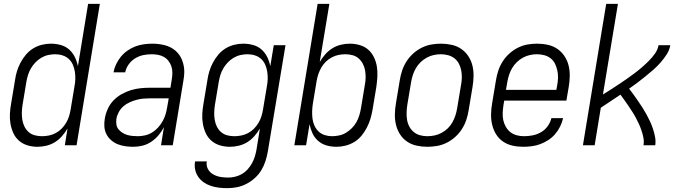

<svg xmlns="http://www.w3.org/2000/svg" viewBox="-20 -755 3540 998"><path d="M175 8Q148 8 123 0.5Q98 -7 79 -23.5Q60 -40 49.5 -63Q39 -86 34.5 -111.5Q30 -137 31.5 -164Q33 -191 38 -218L58 -338Q61 -361 68 -384Q75 -407 86.5 -429Q98 -451 114.5 -470.5Q131 -490 152 -503Q173 -516 197 -522Q221 -528 244 -528Q271 -528 296 -521Q321 -514 339.5 -497.5Q358 -481 369 -458.5Q380 -436 385 -411L438 -735H499L378 0H317L331 -87Q318 -65 301.5 -46.5Q285 -28 264.5 -15.5Q244 -3 220.5 2.5Q197 8 175 8ZM198 -47Q215 -47 233.5 -50.5Q252 -54 269 -63Q286 -72 299.5 -85.5Q313 -99 323 -115.5Q333 -132 338.5 -149.5Q344 -167 347 -185L367 -305Q371 -325 371.5 -344.5Q372 -364 369 -383Q366 -402 358.5 -419Q351 -436 337.5 -448.5Q324 -461 305.5 -467Q287 -473 267 -473Q249 -473 230.5 -469Q212 -465 195 -455Q178 -445 164.5 -431Q151 -417 141 -400Q131 -383 125.5 -365Q120 -347 117 -329L97 -209Q94 -189 93.5 -170Q93 -151 96 -132.5Q99 -114 107 -97.5Q115 -81 128.5 -69Q142 -57 160 -52Q178 -47 198 -47Z M673 8Q652 8 631 5Q610 2 591.5 -5.5Q573 -13 557.5 -26.5Q542 -40 533 -58Q524 -76 522.5 -97Q521 -118 525 -140Q529 -164 540 -188.5Q551 -213 569.5 -232.5Q588 -252 612 -265.5Q636 -279 661 -286.5Q686 -294 711 -296.5Q736 -299 761 -299H866L873 -343Q876 -360 876 -377Q876 -394 871 -409.5Q866 -425 856 -438Q846 -451 832 -459Q818 -467 801.5 -470Q785 -473 768 -473Q746 -473 724.5 -468.5Q703 -464 683 -452Q663 -440 649 -420.5Q635 -401 631 -379H570Q574 -401 584 -422Q594 -443 609 -461Q624 -479 643.5 -492.5Q663 -506 684.5 -514Q706 -522 728.5 -525Q751 -528 772 -528Q805 -528 836.5 -520Q868 -512 891.5 -492Q915 -472 926.5 -442.5Q938 -413 938 -381Q938 -369 936.5 -357.5Q935 -346 933 -334L878 0H817L832 -94Q821 -72 804 -52Q787 -32 766 -18Q745 -4 721 2Q697 8 673 8ZM696 -47Q715 -47 734.5 -51.5Q754 -56 771 -66.5Q788 -77 801.5 -92Q815 -107 825 -124.5Q835 -142 840.5 -160.5Q846 -179 849 -198L857 -244H762Q744 -244 726 -242.5Q708 -241 689.5 -236Q671 -231 653.5 -223Q636 -215 621.5 -202.5Q607 -190 597.5 -172.5Q588 -155 585 -137Q583 -123 585 -108.5Q587 -94 595.5 -83.5Q604 -73 615.5 -65.5Q627 -58 640 -54Q653 -50 667.5 -48.5Q682 -47 696 -47Z M1162 223Q1140 223 1118.5 220.5Q1097 218 1077 211.5Q1057 205 1040 193.5Q1023 182 1011 165Q999 148 994.5 127Q990 106 994 84H1055Q1051 105 1060.5 123Q1070 141 1087.5 151Q1105 161 1125 164.5Q1145 168 1166 168Q1184 168 1202.5 163.5Q1221 159 1237.5 149.5Q1254 140 1267 125.5Q1280 111 1289.5 94Q1299 77 1304.5 59Q1310 41 1313 24L1331 -87Q1318 -65 1301.5 -46.5Q1285 -28 1264.5 -15.5Q1244 -3 1220.5 2.5Q1197 8 1175 8Q1148 8 1123 0.5Q1098 -7 1079 -23.5Q1060 -40 1049.5 -63Q1039 -86 1034.5 -111.5Q1030 -137 1031.5 -164Q1033 -191 1038 -218L1058 -338Q1061 -361 1068 -384Q1075 -407 1086.5 -429Q1098 -451 1114.5 -470.5Q1131 -490 1152 -503Q1173 -516 1197 -522Q1221 -528 1244 -528Q1271 -528 1296 -521Q1321 -514 1339.5 -497.5Q1358 -481 1369 -458.5Q1380 -436 1385 -411L1403 -520H1464L1372 33Q1368 57 1360 82Q1352 107 1338.5 129.5Q1325 152 1304.5 170.5Q1284 189 1260.5 201Q1237 213 1212 218Q1187 223 1162 223ZM1198 -47Q1215 -47 1233.5 -50.5Q1252 -54 1269 -63Q1286 -72 1299.5 -85.5Q1313 -99 1323 -115.5Q1333 -132 1338.5 -149.5Q1344 -167 1347 -185L1367 -305Q1371 -325 1371.5 -344.5Q1372 -364 1369 -383Q1366 -402 1358.5 -419Q1351 -436 1337.5 -448.5Q1324 -461 1305.5 -467Q1287 -473 1267 -473Q1249 -473 1230.5 -469Q1212 -465 1195 -455Q1178 -445 1164.5 -431Q1151 -417 1141 -400Q1131 -383 1125.5 -365Q1120 -347 1117 -329L1097 -209Q1094 -189 1093.5 -170Q1093 -151 1096 -132.5Q1099 -114 1107 -97.5Q1115 -81 1128.5 -69Q1142 -57 1160 -52Q1178 -47 1198 -47Z M1729 8Q1702 8 1677.5 1Q1653 -6 1634 -22.5Q1615 -39 1604.5 -61.5Q1594 -84 1589 -109L1571 0H1510L1631 -735H1692L1642 -433Q1655 -455 1671.5 -473.5Q1688 -492 1708.5 -504.5Q1729 -517 1752.5 -522.5Q1776 -528 1798 -528Q1825 -528 1850.5 -520.5Q1876 -513 1894.5 -496.5Q1913 -480 1924 -457Q1935 -434 1939 -408.5Q1943 -383 1941.5 -356Q1940 -329 1936 -302L1916 -182Q1912 -159 1905 -136Q1898 -113 1886.5 -91Q1875 -69 1859 -49.5Q1843 -30 1821.5 -17Q1800 -4 1776 2Q1752 8 1729 8ZM1706 -47Q1724 -47 1743 -51Q1762 -55 1778.5 -65Q1795 -75 1809 -89Q1823 -103 1832.5 -120Q1842 -137 1847.5 -155Q1853 -173 1856 -191L1876 -311Q1880 -331 1880.5 -350Q1881 -369 1878 -387.5Q1875 -406 1866.5 -422.5Q1858 -439 1844.5 -451Q1831 -463 1813 -468Q1795 -473 1775 -473Q1758 -473 1740 -469.5Q1722 -466 1705 -457Q1688 -448 1674 -434.5Q1660 -421 1650.5 -404.5Q1641 -388 1635 -370.5Q1629 -353 1626 -335L1606 -215Q1603 -195 1602.5 -175.5Q1602 -156 1604.5 -137Q1607 -118 1615 -101Q1623 -84 1636 -71.5Q1649 -59 1667.5 -53Q1686 -47 1706 -47Z M2201 8Q2173 8 2145.5 2Q2118 -4 2096 -19Q2074 -34 2059.5 -56.5Q2045 -79 2038.5 -105.5Q2032 -132 2032.5 -160.5Q2033 -189 2038 -218L2058 -338Q2062 -363 2070 -387.5Q2078 -412 2092.5 -435Q2107 -458 2127.5 -476.5Q2148 -495 2172 -507Q2196 -519 2221.5 -523.5Q2247 -528 2272 -528Q2300 -528 2327.5 -522Q2355 -516 2377 -501Q2399 -486 2414 -463.5Q2429 -441 2435.5 -414.5Q2442 -388 2441.5 -359.5Q2441 -331 2436 -302L2416 -182Q2412 -157 2404 -132.5Q2396 -108 2381.5 -85Q2367 -62 2346.5 -43.5Q2326 -25 2302 -13Q2278 -1 2252 3.5Q2226 8 2201 8ZM2201 -47Q2220 -47 2239 -51Q2258 -55 2275.5 -64.5Q2293 -74 2307.5 -88Q2322 -102 2331.5 -119Q2341 -136 2347 -154.5Q2353 -173 2356 -191L2376 -311Q2380 -331 2380.5 -350.5Q2381 -370 2377.5 -388.5Q2374 -407 2365.5 -423.5Q2357 -440 2342.5 -451.5Q2328 -463 2309.5 -468Q2291 -473 2272 -473Q2253 -473 2234.5 -469Q2216 -465 2198.5 -455.5Q2181 -446 2166.5 -432Q2152 -418 2142 -401Q2132 -384 2126 -365.5Q2120 -347 2117 -329L2097 -209Q2094 -189 2093.5 -169.5Q2093 -150 2096 -131.5Q2099 -113 2108 -96.5Q2117 -80 2131 -68.5Q2145 -57 2163.5 -52Q2182 -47 2201 -47Z M2700 8Q2671 8 2644 2Q2617 -4 2595 -19Q2573 -34 2559 -56.5Q2545 -79 2538.5 -105.5Q2532 -132 2532.5 -160.5Q2533 -189 2538 -218L2558 -338Q2562 -363 2570 -387.5Q2578 -412 2592.5 -435Q2607 -458 2627.5 -476.5Q2648 -495 2672 -507Q2696 -519 2721 -523.5Q2746 -528 2771 -528Q2800 -528 2827.5 -522Q2855 -516 2877 -501Q2899 -486 2914 -463.5Q2929 -441 2935.5 -414.5Q2942 -388 2941.5 -359.5Q2941 -331 2936 -302L2924 -232H2601L2597 -209Q2594 -189 2593 -169Q2592 -149 2596 -130.5Q2600 -112 2609.5 -95.5Q2619 -79 2633 -68Q2647 -57 2665.5 -52Q2684 -47 2704 -47Q2726 -47 2749 -51.5Q2772 -56 2792.5 -68Q2813 -80 2827 -99.5Q2841 -119 2846 -141H2907Q2902 -119 2891.5 -97.5Q2881 -76 2865.5 -58Q2850 -40 2830 -27Q2810 -14 2788.5 -6Q2767 2 2744.5 5Q2722 8 2700 8ZM2872 -288 2876 -311Q2880 -331 2880.5 -350.5Q2881 -370 2877 -388.5Q2873 -407 2865 -423.5Q2857 -440 2842.5 -451.5Q2828 -463 2809.5 -468Q2791 -473 2771 -473Q2753 -473 2734.5 -469Q2716 -465 2698.5 -455.5Q2681 -446 2666.5 -432Q2652 -418 2642 -401Q2632 -384 2626 -365.5Q2620 -347 2617 -329L2610 -288Z M3010 0 3131 -735H3192L3114 -264Q3136 -277 3156.5 -290.5Q3177 -304 3197.5 -317.5Q3218 -331 3238 -345Q3258 -359 3278 -374Q3298 -389 3316.5 -405Q3335 -421 3352.5 -438.5Q3370 -456 3384.5 -476.5Q3399 -497 3403 -520H3464Q3460 -495 3445.5 -472.5Q3431 -450 3413.5 -430Q3396 -410 3376 -392.5Q3356 -375 3335 -358Q3314 -341 3293 -325Q3272 -309 3250 -294Q3263 -278 3274.5 -261.5Q3286 -245 3298 -228Q3310 -211 3320.5 -194Q3331 -177 3341 -159Q3351 -141 3359.5 -122.5Q3368 -104 3374.5 -84Q3381 -64 3385 -43Q3389 -22 3386 0H3325Q3328 -20 3324.5 -38.5Q3321 -57 3315 -75Q3309 -93 3301.5 -109.5Q3294 -126 3285.5 -142Q3277 -158 3267 -173.5Q3257 -189 3247 -204Q3237 -219 3226.5 -233.5Q3216 -248 3205 -263Q3179 -246 3154 -229Q3129 -212 3103 -195L3071 0Z"/></svg>

Font: Iosevka Term Curly Lt Obl
Style: Regular
Weight: 300
Italic angle: -9°
Designer: Belleve Invis
Foundry: Belleve Invis
Version: Version 32.3.0